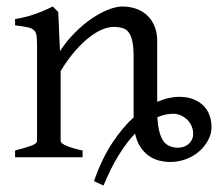

<svg xmlns="http://www.w3.org/2000/svg" viewBox="-20 -489 690 597"><path d="M518.6 -135.3Q495.1 -135.3 469.2 -124.5Q472.2 -74.7 486.8 -52.2Q501.5 -29.8 534.2 -29.8Q542 -29.8 550 -32.2Q558.1 -34.7 564.9 -40Q571.8 -45.4 576.2 -53.7Q580.6 -62 580.6 -73.2Q580.6 -85.4 575.7 -96.9Q570.8 -108.4 562.3 -116.7Q553.7 -125 542.5 -130.1Q531.2 -135.3 518.6 -135.3ZM468.8 -172.4Q488.3 -180.7 505.4 -184.3Q522.5 -188 535.6 -188Q562.5 -188 581.8 -180.2Q601.1 -172.4 613.5 -159.4Q626 -146.5 631.8 -129.6Q637.7 -112.8 637.7 -94.7Q637.7 -73.2 627.4 -53.7Q617.2 -34.2 599.9 -18.8Q582.5 -3.4 559.1 5.6Q535.6 14.6 509.3 14.6Q491.2 14.6 473.9 10Q456.5 5.4 441.9 -5.1Q427.2 -15.6 416.3 -32.5Q405.3 -49.3 399.9 -73.7Q374.5 -47.4 349.9 -7.8Q325.2 31.7 301.8 87.9L272 74.2Q297.9 2 330.1 -46.1Q362.3 -94.2 395.5 -124V-309.1Q395.5 -338.9 392.1 -357.4Q388.7 -376 381.3 -386.7Q374 -397.5 362.1 -401.4Q350.1 -405.3 333 -405.3Q317.9 -405.3 299.3 -397.9Q280.8 -390.6 259.5 -374.5Q238.3 -358.4 215.1 -332.3Q191.9 -306.2 168.5 -268.1V-50.8Q168.5 -43.5 186.8 -35.6Q205.1 -27.8 236.8 -21V0H26.9V-21Q59.1 -29.3 77.1 -35.9Q95.2 -42.5 95.2 -50.8V-347.2Q95.2 -366.2 93.8 -377.4Q92.3 -388.7 85.7 -395Q79.1 -401.4 65.4 -404.3Q51.8 -407.2 26.9 -410.2V-429.7Q60.1 -435.1 88.4 -445.1Q116.7 -455.1 144 -468.8L161.1 -451.7L166.5 -330.1Q188 -362.8 213.9 -388.4Q239.7 -414.1 266.1 -431.9Q292.5 -449.7 317.1 -459.2Q341.8 -468.8 360.8 -468.8Q381.8 -468.8 401.4 -462.4Q420.9 -456.1 435.8 -442.9Q450.7 -429.7 459.7 -409.4Q468.8 -389.2 468.8 -361.8Z"/></svg>

Font: Noto Serif Devanagari
Style: Bold
Weight: 700
Designer: Monotype Design Team
Foundry: Monotype Imaging Inc.
Version: Version 1.01